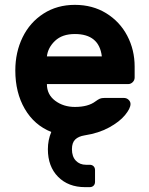

<svg xmlns="http://www.w3.org/2000/svg" viewBox="-20 -550 614 790"><path d="M417 -495.5C379.7 -518.5 336.7 -530 288 -530C239.3 -530 196.3 -518 159 -494C121.7 -470 93 -437.5 73 -396.5C53 -355.5 43 -310 43 -260C43 -199.3 56 -146.7 82 -102C108 -57.3 144.3 -25.7 191 -7C181.7 15 177 38.7 177 64C177 111.3 191 149.2 219 177.5C247 205.8 284 220 330 220H349C355.7 220 361 218 365 214C369 210 371 204.7 371 198V150C371 143.3 369 138 365 134C361 130 355.7 128 349 128H334C316.7 128 302.7 122.3 292 111C281.3 99.7 276 84 276 64C276 46 280.5 32.7 289.5 24C298.5 15.3 311.3 9.7 328 7C366.7 1 400.3 -9.8 429 -25.5C457.7 -41.2 479.5 -58.2 494.5 -76.5C509.5 -94.8 517 -110 517 -122C517 -128.7 514.3 -134.5 509 -139.5C503.7 -144.5 497.3 -147 490 -147H410C402 -147 395.7 -146 391 -144C386.3 -142 380.3 -138.3 373 -133C353 -117.7 324.7 -110 288 -110C256.7 -110 229.7 -118.5 207 -135.5C184.3 -152.5 173 -175.3 173 -204H507C514.3 -204 520.7 -206.7 526 -212C531.3 -217.3 534 -223.7 534 -231V-276C534 -322 523.8 -364.3 503.5 -403C483.2 -441.7 454.3 -472.5 417 -495.5ZM399 -318H173C175.7 -342 186.8 -363.3 206.5 -382C226.2 -400.7 253.3 -410 288 -410C354.7 -410 391.7 -379.3 399 -318Z"/></svg>

Font: Rubik
Style: Regular
Weight: 500
Designer: Hubert & Fischer
Foundry: Hubert & Fischer
Version: Version 1.100